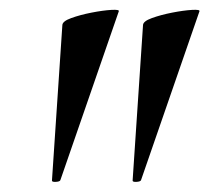

<svg xmlns="http://www.w3.org/2000/svg" viewBox="-20 -660 423 388"><path d="M85 -295 106 -609Q106 -617 124 -623.5Q142 -630 165 -634.5Q188 -639 205 -640Q222 -641 220 -637L102 -296Q101 -293 93 -292.5Q85 -292 85 -295ZM248 -295 269 -609Q269 -617 287 -623.5Q305 -630 328 -634.5Q351 -639 368 -640Q385 -641 383 -637L265 -296Q264 -293 256 -292.5Q248 -292 248 -295Z"/></svg>

Font: Cormorant
Style: Bold Italic
Weight: 700
Italic angle: -10°
Designer: Christian Thalmann (Catharsis Fonts)
Foundry: Catharsis Fonts
Version: Version 4.000